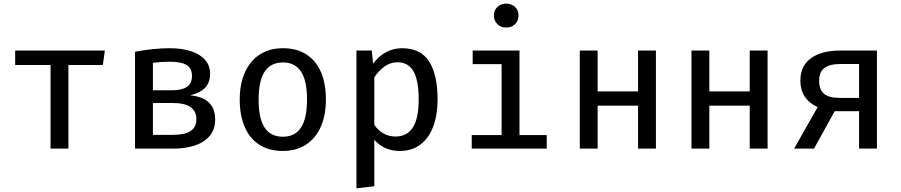

<svg xmlns="http://www.w3.org/2000/svg" viewBox="-20 -819 4963 1058"><path d="M63.6 -540.5H557.9L546.7 -461H356.9V0H258.5V-461H63.6Z M1165.6 -160Q1165.6 -105.1 1135.1 -69.5Q1104.6 -33.8 1052.3 -16.9Q1000 0 934.4 0H724.1V-533.8Q827.7 -553.3 914.4 -553.3Q982.1 -553.3 1032.6 -536.9Q1083.1 -520.5 1110.5 -488.7Q1137.9 -456.9 1137.9 -411.8Q1137.9 -367.2 1112.3 -337.7Q1086.7 -308.2 1028.2 -293.8Q1097.4 -286.7 1131.5 -253.6Q1165.6 -220.5 1165.6 -160ZM822.6 -472.8V-321.5H927.2Q981 -321.5 1009.5 -340Q1037.9 -358.5 1037.9 -401.5Q1037.9 -442.6 1007.9 -460.8Q977.9 -479 914.9 -479Q868.2 -479 822.6 -472.8ZM932.3 -75.9Q997.9 -75.9 1030 -96.9Q1062.1 -117.9 1062.1 -162.1Q1062.1 -251.3 933.3 -251.3H822.6V-75.9Z M1775.9 -270.8Q1775.9 -186.2 1748.5 -122.3Q1721 -58.5 1667.4 -22.8Q1613.8 12.8 1538.5 12.8Q1462.1 12.8 1408.7 -21.8Q1355.4 -56.4 1328.2 -120Q1301 -183.6 1301 -269.7Q1301 -354.4 1328.7 -418.2Q1356.4 -482.1 1410 -517.7Q1463.6 -553.3 1539.5 -553.3Q1615.9 -553.3 1669 -518.7Q1722.1 -484.1 1749 -420.8Q1775.9 -357.4 1775.9 -270.8ZM1405.1 -269.7Q1405.1 -166.2 1438.2 -115.9Q1471.3 -65.6 1538.5 -65.6Q1605.6 -65.6 1638.7 -116.2Q1671.8 -166.7 1671.8 -270.8Q1671.8 -374.4 1638.7 -424.6Q1605.6 -474.9 1539.5 -474.9Q1472.3 -474.9 1438.7 -424.6Q1405.1 -374.4 1405.1 -269.7Z M2391.3 -270.8Q2391.3 -187.2 2367.9 -123.3Q2344.6 -59.5 2297.7 -23.3Q2250.8 12.8 2183.1 12.8Q2095.9 12.8 2042.6 -48.7V207.2L1944.1 219V-540.5H2028.7L2035.9 -467.7Q2066.2 -509.2 2107.2 -531.3Q2148.2 -553.3 2195.4 -553.3Q2298.5 -553.3 2344.9 -479.7Q2391.3 -406.2 2391.3 -270.8ZM2042.6 -392.8V-131.3Q2063.1 -100.5 2093.1 -83.6Q2123.1 -66.7 2159 -66.7Q2223.1 -66.7 2255.1 -116.7Q2287.2 -166.7 2287.2 -270.8Q2287.2 -375.9 2258.5 -425.9Q2229.7 -475.9 2170.3 -475.9Q2131.3 -475.9 2099 -452.6Q2066.7 -429.2 2042.6 -392.8Z M2837.4 -733.8Q2837.4 -705.1 2818.5 -686.2Q2799.5 -667.2 2769.2 -667.2Q2739.5 -667.2 2720.5 -686.2Q2701.5 -705.1 2701.5 -733.8Q2701.5 -761.5 2720.5 -780.3Q2739.5 -799 2769.2 -799Q2799.5 -799 2818.5 -780.3Q2837.4 -761.5 2837.4 -733.8ZM2584.6 -540.5H2842.6V-74.9H2992.8V0H2579.5V-74.9H2744.1V-465.6H2584.6Z M3594.4 0H3495.9V-236.9H3273.3V0H3174.9V-540.5H3273.3V-315.4H3495.9V-540.5H3594.4Z M4209.7 0H4111.3V-236.9H3888.7V0H3790.3V-540.5H3888.7V-315.4H4111.3V-540.5H4209.7Z M4812.3 -540.5V0H4713.8V-206.2H4579.5L4465.6 0H4355.9L4485.6 -228.7Q4437.9 -250.8 4414.1 -287.4Q4390.3 -324.1 4390.3 -374.9Q4390.3 -454.9 4448.2 -497.7Q4506.2 -540.5 4611.3 -540.5ZM4713.8 -279.5V-466.2H4609.2Q4551.3 -466.2 4522.6 -444.1Q4493.8 -422.1 4493.8 -374.9Q4493.8 -324.6 4520.8 -302.1Q4547.7 -279.5 4607.7 -279.5Z"/></svg>

Font: Fira Code Fixed Retina
Style: Regular
Weight: 450
Monospace: yes
Designer: Carrois Corporate, Edenspiekermann AG, Nikita Prokopov
Foundry: Carrois Corporate, Edenspiekermann AG, Nikita Prokopov
Version: Version 5.002